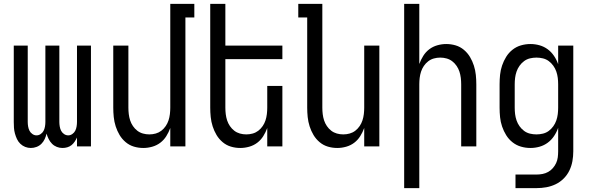

<svg xmlns="http://www.w3.org/2000/svg" viewBox="-20 -755 3040 990"><path d="M139 8Q124 8 110 2.5Q96 -3 85 -13.5Q74 -24 67.5 -38Q61 -52 57 -66.5Q53 -81 52 -96Q51 -111 51 -126V-520H123V-126Q123 -115 125 -103Q127 -91 132 -81Q137 -71 147 -64Q157 -57 168 -57Q180 -57 190 -64Q200 -71 205 -81Q210 -91 212 -103Q214 -115 214 -126V-520H286V-126Q286 -115 288 -103Q290 -91 295 -81Q300 -71 310 -64Q320 -57 332 -57Q343 -57 353 -64Q363 -71 368 -81Q373 -91 375 -103Q377 -115 377 -126V-520H449V0H377V-46Q372 -35 365 -24.5Q358 -14 348.5 -6.5Q339 1 327 4.5Q315 8 302 8Q287 8 273 2.5Q259 -3 248.5 -13.5Q238 -24 231 -38Q224 -52 220 -66Q217 -52 210.5 -38Q204 -24 193.5 -13.5Q183 -3 168.5 2.5Q154 8 139 8Z M719 8Q694 8 670.5 1Q647 -6 628 -22Q609 -38 596.5 -59Q584 -80 576.5 -103.5Q569 -127 566.5 -151.5Q564 -176 564 -200V-520H642V-200Q642 -183 644 -166.5Q646 -150 651 -134.5Q656 -119 665.5 -105Q675 -91 688 -81Q701 -71 717 -66.5Q733 -62 750 -62Q767 -62 783 -66.5Q799 -71 812 -81Q825 -91 834.5 -105Q844 -119 849 -134.5Q854 -150 856 -166.5Q858 -183 858 -200V-735H982V-665H936V0H858V-95Q850 -73 837.5 -53Q825 -33 806.5 -19Q788 -5 765 1.5Q742 8 719 8Z M1219 8Q1194 8 1170.5 1Q1147 -6 1128 -22Q1109 -38 1096.5 -59Q1084 -80 1076.5 -103.5Q1069 -127 1066.5 -151.5Q1064 -176 1064 -200V-735H1142V-520H1436V-450H1142V-200Q1142 -183 1144 -166.5Q1146 -150 1151 -134.5Q1156 -119 1165.5 -105Q1175 -91 1188 -81Q1201 -71 1217 -66.5Q1233 -62 1250 -62Q1267 -62 1283 -66.5Q1299 -71 1312 -81Q1325 -91 1334.5 -105Q1344 -119 1349 -134.5Q1354 -150 1356 -166.5Q1358 -183 1358 -200V-312H1436V0H1358V-95Q1350 -73 1337.5 -53Q1325 -33 1306.5 -19Q1288 -5 1265 1.5Q1242 8 1219 8Z M1719 8Q1694 8 1670.5 1Q1647 -6 1628 -22Q1609 -38 1596.5 -59Q1584 -80 1576.5 -103.5Q1569 -127 1566.5 -151.5Q1564 -176 1564 -200V-665H1518V-735H1642V-200Q1642 -183 1644 -166.5Q1646 -150 1651 -134.5Q1656 -119 1665.5 -105Q1675 -91 1688 -81Q1701 -71 1717 -66.5Q1733 -62 1750 -62Q1767 -62 1783 -66.5Q1799 -71 1812 -81Q1825 -91 1834.5 -105Q1844 -119 1849 -134.5Q1854 -150 1856 -166.5Q1858 -183 1858 -200V-520H1936V0H1858V-95Q1850 -73 1837.5 -53Q1825 -33 1806.5 -19Q1788 -5 1765 1.5Q1742 8 1719 8Z M2064 215V-735H2142V-425Q2150 -447 2162.5 -467Q2175 -487 2193.5 -501Q2212 -515 2235 -521.5Q2258 -528 2281 -528Q2306 -528 2329.5 -521Q2353 -514 2372 -498Q2391 -482 2403.5 -461Q2416 -440 2423.5 -416.5Q2431 -393 2433.5 -368.5Q2436 -344 2436 -320V0H2358V-320Q2358 -337 2356 -353.5Q2354 -370 2349 -385.5Q2344 -401 2334.5 -415Q2325 -429 2312 -439Q2299 -449 2283 -453.5Q2267 -458 2250 -458Q2233 -458 2217 -453.5Q2201 -449 2188 -439Q2175 -429 2165.5 -415Q2156 -401 2151 -385.5Q2146 -370 2144 -353.5Q2142 -337 2142 -320V215Z M2638 215V145H2746Q2762 145 2777.5 142Q2793 139 2806.5 131.5Q2820 124 2830.5 112Q2841 100 2847.5 86Q2854 72 2856 56.5Q2858 41 2858 25V-96Q2850 -73 2836.5 -53Q2823 -33 2804 -19Q2785 -5 2762 1.5Q2739 8 2715 8Q2690 8 2666 1Q2642 -6 2622.5 -21.5Q2603 -37 2590 -58Q2577 -79 2569 -102.5Q2561 -126 2558.5 -150.5Q2556 -175 2556 -200V-320Q2556 -345 2558.5 -369.5Q2561 -394 2569 -417.5Q2577 -441 2590 -462Q2603 -483 2622.5 -498.5Q2642 -514 2666 -521Q2690 -528 2715 -528Q2739 -528 2762 -521.5Q2785 -515 2804 -501Q2823 -487 2836.5 -467Q2850 -447 2858 -424V-520H2936V25Q2936 51 2931.5 76Q2927 101 2916 124Q2905 147 2886.5 165.5Q2868 184 2845 195Q2822 206 2797 210.5Q2772 215 2746 215ZM2746 -62Q2763 -62 2779.5 -66Q2796 -70 2809.5 -80Q2823 -90 2833 -104Q2843 -118 2848.5 -134Q2854 -150 2856 -166.5Q2858 -183 2858 -200V-320Q2858 -337 2856 -353.5Q2854 -370 2848.5 -386Q2843 -402 2833 -416Q2823 -430 2809.5 -440Q2796 -450 2779.5 -454Q2763 -458 2746 -458Q2729 -458 2712.5 -454Q2696 -450 2682.5 -440Q2669 -430 2659 -416Q2649 -402 2643.5 -386Q2638 -370 2636 -353.5Q2634 -337 2634 -320V-200Q2634 -183 2636 -166.5Q2638 -150 2643.5 -134Q2649 -118 2659 -104Q2669 -90 2682.5 -80Q2696 -70 2712.5 -66Q2729 -62 2746 -62Z"/></svg>

Font: Iosevka Term Curly
Style: Regular
Weight: 400
Designer: Belleve Invis
Foundry: Belleve Invis
Version: Version 32.3.0